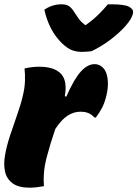

<svg xmlns="http://www.w3.org/2000/svg" viewBox="-21 -865 639 892"><path d="M404 -627Q395 -626 382.5 -625Q370 -624 360 -624Q335 -624 314.5 -631.5Q294 -639 269 -662Q207 -721 185 -820Q222 -845 264 -845Q288 -845 301 -835.5Q314 -826 327 -804Q336 -790 346 -776.5Q356 -763 374 -749H378Q414 -775 438.5 -799.5Q463 -824 480 -845H496Q558 -845 579 -833.5Q600 -822 597 -805Q595 -792 586 -776.5Q577 -761 560 -742Q529 -708 488.5 -678Q448 -648 404 -627ZM183 0Q167 3 149 5Q131 7 117 7Q65 7 37.5 -13.5Q10 -34 2.5 -67.5Q-5 -101 2 -141Q9 -185 26 -236Q43 -287 60 -335.5Q77 -384 85 -420Q94 -456 95 -488.5Q96 -521 93 -547Q110 -551 127 -553Q144 -555 161 -555Q231 -555 262 -522.5Q293 -490 280 -418L287 -416Q323 -498 354.5 -532.5Q386 -567 418 -567Q435 -567 447.5 -558.5Q460 -550 467 -538Q478 -519 480 -487.5Q482 -456 473 -420Q465 -386 452 -362Q439 -338 424 -319H418Q405 -333 390 -339.5Q375 -346 352 -346Q322 -346 293.5 -328Q265 -310 236 -266Q212 -196 195 -131Q178 -66 183 0Z"/></svg>

Font: Recursive Sn Csl St Blk
Style: Italic
Weight: 900
Italic angle: -15°
Version: Version 1.079;hotconv 1.0.112;makeotfexe 2.5.65598; ttfautoh